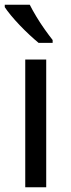

<svg xmlns="http://www.w3.org/2000/svg" viewBox="-21 -786 299 806"><path d="M173 0H85V-536H173ZM104 -766Q115 -744 131.5 -716.5Q148 -689 166.5 -663Q185 -637 200 -618V-606H141Q124 -620 103 -639.5Q82 -659 61.5 -680.5Q41 -702 24.5 -722Q8 -742 -1 -756V-766Z"/></svg>

Font: eng115
Style: Regular
Weight: 400
Designer: Monotype Design Team
Foundry: Monotype Imaging Inc.
Version: Version 2.013